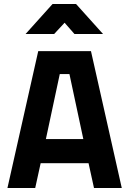

<svg xmlns="http://www.w3.org/2000/svg" viewBox="-20 -934 642 954"><path d="M17 0 170 -680H432L585 0H447L420 -123H182L155 0ZM208 -243H394L325 -566H277ZM107 -765 241 -914H358L492 -765H350L301 -821L249 -765Z"/></svg>

Font: Titillium Web
Style: Bold
Weight: 700
Designer: Mohamed Gaber, Accademia di Belle Arti di Urbino
Foundry: Kief Type Foundry, Accademia di Belle Arti di Urbino
Version: Version 3.000